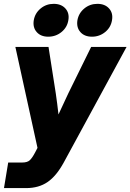

<svg xmlns="http://www.w3.org/2000/svg" viewBox="-34 -755 665 979"><path d="M-13.7 204.1 7.8 73.7H79.1Q105.5 73.7 117.9 62Q130.4 50.3 145 22.5L157.2 -1L44.4 -515.6H213.4L250.5 -278.3Q254.4 -251.5 257.8 -224.9Q261.2 -198.2 264.2 -171.4Q289.1 -226.6 314 -278.3L430.7 -515.6H611.3L291.5 72.8Q253.9 142.1 208.7 173.1Q163.6 204.1 99.1 204.1ZM435.1 -567.9Q396.5 -567.9 375.7 -591.6Q355 -615.2 360.8 -651.9Q367.2 -688 395.8 -711.7Q424.3 -735.4 462.9 -735.4Q501 -735.4 522.2 -711.7Q543.5 -688 537.1 -651.9Q531.2 -615.2 502.2 -591.6Q473.1 -567.9 435.1 -567.9ZM211.9 -567.9Q173.8 -567.9 153.1 -591.6Q132.3 -615.2 138.2 -651.9Q144.5 -688 173.1 -711.7Q201.7 -735.4 239.7 -735.4Q278.3 -735.4 299.6 -711.7Q320.8 -688 314.5 -651.9Q308.6 -615.2 279.5 -591.6Q250.5 -567.9 211.9 -567.9Z"/></svg>

Font: Inter Display ExtraBold
Style: Italic
Weight: 800
Italic angle: -9.39999°
Designer: Rasmus Andersson
Foundry: rsms
Version: Version 4.000;git-a52131595